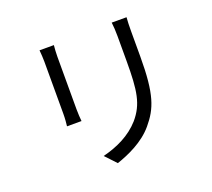

<svg xmlns="http://www.w3.org/2000/svg" viewBox="-132 -932 1265 1145"><g transform="rotate(-20 500.0 -359.0)"><path d="M776 -759H682C685 -734 687 -706 687 -672C687 -637 687 -552 687 -514C687 -325 675 -244 604 -161C542 -91 457 -51 365 -28L430 41C503 16 603 -27 668 -105C740 -191 773 -270 773 -510C773 -548 773 -632 773 -672C773 -706 774 -734 776 -759ZM312 -751H221C223 -732 225 -697 225 -679C225 -649 225 -388 225 -346C225 -316 222 -284 220 -269H312C310 -287 308 -320 308 -345C308 -387 308 -649 308 -679C308 -703 310 -732 312 -751Z"/></g></svg>

Font: Noto Sans CJK SC
Style: Regular
Weight: 400
Designer: Ryoko NISHIZUKA 西塚涼子 (kana, bopomofo & ideographs); Paul D. Hunt (Latin, Greek & Cyrillic); Sandoll Communications 산돌커뮤니
Foundry: Adobe
Version: Version 2.004;hotconv 1.0.118;makeotfexe 2.5.65603